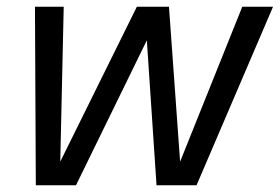

<svg xmlns="http://www.w3.org/2000/svg" viewBox="-20 -551 832 571"><path d="M445.5 0 410 -531H482.5L518 -37.5H502.5L700.5 -531H792L564.5 0ZM86.5 0 84 -531H169.5L158.5 -37.5H143L387 -531H465.5L206 0Z"/></svg>

Font: Epilogue
Style: Italic
Weight: 400
Italic angle: -12°
Designer: Tyler Finck
Foundry: Etcetera Type Co
Version: Version 2.112